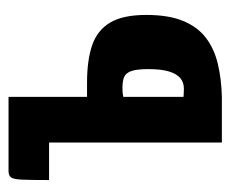

<svg xmlns="http://www.w3.org/2000/svg" viewBox="-65 -475 540 450"><g transform="rotate(-90 205.0 -250.0)"><path d="M96 0V-405H8Q8 -449 9 -469Q10 -489 14.5 -494.5Q19 -500 29 -500H203V-316H236Q289 -316 324 -304Q359 -292 377 -262Q395 -232 395 -177Q395 -125 381 -91Q367 -57 341.5 -37.5Q316 -18 280.5 -9.5Q245 -1 203 0ZM222 -89Q237 -89 247 -97.5Q257 -106 262.5 -124Q268 -142 268 -172Q268 -201 263 -213.5Q258 -226 248.5 -229.5Q239 -233 224 -233Q214 -233 208.5 -232Q203 -231 203 -231V-90Q203 -90 207.5 -89.5Q212 -89 222 -89Z"/></g></svg>

Font: Yanone Kaffeesatz ExtraLight
Style: Regular
Weight: 200
Designer: Yanone (Cyrillic: Daniel Pouzeot, Huerta Tipografica, and Cyreal)
Foundry: Yanone
Version: Version 2.003